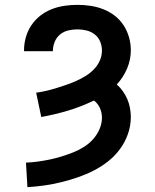

<svg xmlns="http://www.w3.org/2000/svg" viewBox="-20 -763 640 791"><path d="M93 8 87 -93Q112 -94 137 -97.5Q162 -101 186 -106Q210 -111 234 -118.5Q258 -126 281 -135Q304 -144 325.5 -157.5Q347 -171 363.5 -189.5Q380 -208 390 -231Q400 -254 400 -279Q400 -299 391.5 -318Q383 -337 367 -349Q316 -324 261 -307.5Q206 -291 150 -281L129 -381Q150 -384 171.5 -389Q193 -394 213.5 -400.5Q234 -407 254.5 -414Q275 -421 295 -430Q315 -439 333.5 -450.5Q352 -462 367 -477.5Q382 -493 391 -513Q400 -533 400 -555Q400 -574 392.5 -592Q385 -610 370 -621.5Q355 -633 336.5 -637.5Q318 -642 299 -642Q280 -642 261 -637.5Q242 -633 227.5 -621Q213 -609 205.5 -591Q198 -573 198 -554V-552H79V-556Q79 -583 86.5 -609.5Q94 -636 109 -658.5Q124 -681 145.5 -698Q167 -715 192.5 -725Q218 -735 245 -739Q272 -743 299 -743Q326 -743 353 -739Q380 -735 405.5 -725Q431 -715 452.5 -698.5Q474 -682 489 -659Q504 -636 511.5 -609.5Q519 -583 519 -556Q519 -517 503.5 -480.5Q488 -444 461 -415Q475 -403 486 -387.5Q497 -372 504.5 -354.5Q512 -337 515.5 -318Q519 -299 519 -281Q519 -245 507 -211Q495 -177 474 -148.5Q453 -120 425 -98Q397 -76 365.5 -60Q334 -44 300.5 -32.5Q267 -21 232.5 -12.5Q198 -4 163 1Q128 6 93 8Z"/></svg>

Font: Iosevka Aile
Style: Bold
Weight: 700
Designer: Belleve Invis
Foundry: Belleve Invis
Version: Version 28.0.1; ttfautohint (v1.8.4)